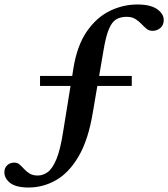

<svg xmlns="http://www.w3.org/2000/svg" viewBox="-58 -697 750 856"><path d="M69.5 139Q13 139 -12.8 118.5Q-38.5 98 -38.5 71Q-38.5 52 -26.2 40Q-14 28 6.5 28Q20 28 29.8 36.8Q39.5 45.5 49.8 56.8Q60 68 74.2 76.8Q88.5 85.5 110.5 85.5Q133.5 85.5 154.5 70.5Q175.5 55.5 193.2 13.5Q211 -28.5 223.5 -110L256.5 -314H120.5V-358.5H264L269 -391Q285.5 -494 329.2 -557Q373 -620 432 -648.5Q491 -677 554 -677Q613 -677 642.5 -656.2Q672 -635.5 672 -607.5Q672 -585 657 -572.2Q642 -559.5 622 -559.5Q606.5 -559.5 595 -569Q583.5 -578.5 572 -590.8Q560.5 -603 545.2 -612.5Q530 -622 506.5 -622Q479 -622 459.8 -610.5Q440.5 -599 427 -566.2Q413.5 -533.5 403 -469.5L384 -358.5H529.5V-314H376L356 -196.5Q336 -74.5 293 -0.8Q250 73 192.2 106Q134.5 139 69.5 139Z"/></svg>

Font: Newsreader Text SemiBold
Style: Italic
Weight: 600
Italic angle: -17°
Designer: Hugues Gentile
Foundry: Production Type
Version: Version 1.001